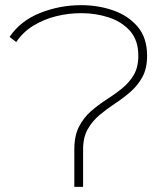

<svg xmlns="http://www.w3.org/2000/svg" viewBox="-20 -724 638 744"><path d="M268 0V-145Q268 -198 286 -233Q304 -268 332.5 -293Q361 -318 392.5 -338Q424 -358 452 -380.5Q480 -403 498 -433Q516 -463 516 -508Q516 -568 484 -604Q452 -640 401.5 -656.5Q351 -673 295 -673Q245 -673 197 -661Q149 -649 108.5 -624Q68 -599 43 -561L17 -581Q60 -644 136 -674Q212 -704 294 -704Q360 -704 418 -684Q476 -664 513 -621Q550 -578 550 -508Q550 -459 532 -426Q514 -393 486 -368.5Q458 -344 426 -323Q394 -302 366 -278.5Q338 -255 320 -223.5Q302 -192 302 -145V0Z"/></svg>

Font: Montserrat ExtraLight
Style: Regular
Weight: 200
Designer: Julieta Ulanovsky
Foundry: Julieta Ulanovsky
Version: Version 9.000; ttfautohint (v1.8.4.7-5d5b)